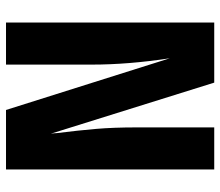

<svg xmlns="http://www.w3.org/2000/svg" viewBox="-67 -666 733 639"><g transform="rotate(-90 299.5 -346.5)"><path d="M544 0H344L174 -544Q176 -532 176 -524Q185 -452 190 -393.5Q195 -335 195 -259V0H55V-693H253L425 -148Q404 -286 404 -407V-693H544Z"/></g></svg>

Font: Fira Sans Condensed
Style: Bold
Weight: 700
Width: 3
Designer: bBox Type GmbH & Carrois Corporate GbR & Edenspiekermann AG
Foundry: bBox Type GmbH & Carrois Corporate GbR & Edenspiekermann AG
Version: Version 4.301